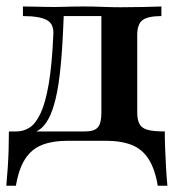

<svg xmlns="http://www.w3.org/2000/svg" viewBox="-22 -437 556 596"><path d="M-2.4 139.5Q0 113.7 2 84.3Q4 54.8 4.8 25.8Q5.6 -3.2 5.6 -29H242.7Q270.2 -29 281.5 -41.5Q292.7 -54 292.7 -87.1V-389.5L295.2 -387.1H171L175.8 -389.5Q172.6 -297.6 166.5 -234.3Q160.5 -171 150.8 -131Q141.1 -91.1 129 -69Q116.9 -46.8 102.8 -36.3Q88.7 -25.8 72.6 -21.8L29 -29Q51.6 -29 70.6 -41.5Q89.5 -54 104.4 -86.3Q119.4 -118.5 129.4 -177.4Q139.5 -236.3 143.5 -329Q146 -362.9 123 -375Q100 -387.1 49.2 -387.1V-416.9Q62.9 -416.9 79.4 -416.5Q96 -416.1 113.7 -415.7Q131.5 -415.3 148.4 -415.3Q166.1 -415.3 186.7 -416.1Q207.3 -416.9 236.3 -416.9Q270.2 -416.9 297.2 -415.7Q324.2 -414.5 352.4 -414.5Q386.3 -414.5 422.2 -415.3Q458.1 -416.1 479 -416.9V-387.1Q437.1 -387.1 420.6 -374.6Q404 -362.1 404 -329V-87.1Q404 -64.5 411.3 -51.6Q418.5 -38.7 436.7 -33.9Q454.8 -29 489.5 -29Q489.5 -3.2 490.7 25.8Q491.9 54.8 493.5 84.3Q495.2 113.7 497.6 139.5H467.7Q458.9 87.1 439.1 56.5Q419.4 25.8 386.7 12.9Q354 0 305.6 0H189.5Q141.1 0 108.5 12.9Q75.8 25.8 56 56.5Q36.3 87.1 27.4 139.5Z"/></svg>

Font: Playfair
Style: Bold
Weight: 700
Designer: Claus Eggers Sørensen
Foundry: Claus Eggers Sørensen
Version: Version 2.001;gftools[0.9.30]